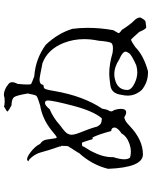

<svg xmlns="http://www.w3.org/2000/svg" viewBox="83 -875 780 986"><g transform="rotate(-90 473.0 -382.0)"><path d="M600 -12Q681 -34 724 -77Q755 -99 763 -99L765 -97Q768 -95 802 -57Q817 -21 826 -21H827Q845 -24 854 -24.5Q863 -25 876 -51V-53Q876 -68 858.5 -85Q841 -102 812 -147Q796 -157 796 -163Q796 -165 798.5 -168.5Q801 -172 811 -190Q823 -257 823 -321Q823 -361 818 -400Q795 -475 736 -537Q663 -590 574 -596Q542 -608 535 -612Q532 -614 532 -631Q532 -648 535 -680Q544 -699 544 -710Q544 -713 542 -719.5Q540 -726 520 -739Q497 -752 480 -752Q472 -752 465 -749L444 -748Q425 -748 420 -752Q393 -737 393 -734L394 -733Q400 -726 425 -713Q457 -712 466.5 -700.5Q476 -689 486 -629Q479 -592 474 -585.5Q469 -579 425 -566Q356 -555 296 -507Q266 -481 261 -481Q260 -481 258 -481.5Q256 -482 249 -534Q245 -555 227 -566Q216 -591 183 -616Q160 -633 148 -633Q143 -633 140 -629L137 -625V-626Q139 -626 148 -621Q176 -593 184 -560.5Q192 -528 215 -462L212 -463L217 -456Q217 -426 214.5 -421.5Q212 -417 181 -369V-367Q120 -301 99 -217Q106 -38 173 -38Q247 -38 317 -104Q336 -123 349 -129L362 -134Q379 -124 389 -124Q407 -124 407 -152Q407 -166 401 -185Q394 -194 394 -202Q394 -207 399 -215Q404 -223 408 -247Q473 -345 498 -490Q506 -539 512 -544Q518 -549 530 -549Q532 -569 557 -569Q564 -569 587.5 -564.5Q611 -560 641 -554Q712 -528 745 -446Q765 -396 765 -340Q765 -304 757 -266Q752 -208 745 -200Q738 -192 718 -192Q708 -192 694 -194Q637 -211 587 -211Q568 -211 526.5 -205Q485 -199 479 -148Q475 -132 475 -116Q475 -77 504 -44Q543 -12 594 -12ZM595 -67Q567 -67 540 -80Q504 -97 504 -118Q504 -169 560 -182Q572 -185 585 -185Q623 -185 662 -159Q701 -143 701 -126Q701 -122 692.5 -109Q684 -96 630 -72Q612 -67 595 -67ZM187 -100Q172 -100 157 -104Q148 -114 148 -134Q148 -156 159 -190V-198Q159 -246 191 -306Q214 -342 214.5 -346.5Q215 -351 227 -351H232V-352Q235 -352 249 -305Q249 -296 255 -296L260 -297Q276 -266 293 -201Q311 -200 311 -184Q311 -168 280 -147Q267 -122 232 -109Q209 -100 187 -100ZM354 -249Q350 -249 338 -251.5Q326 -254 316 -273Q306 -311 286 -359Q274 -389 274 -405Q274 -415 278 -420Q278 -432 323 -464Q360 -498 405 -517Q425 -541 437 -541Q450 -541 450 -526Q450 -500 423 -397Q396 -294 360 -251Q359 -249 354 -249Z"/></g></svg>

Font: Xiaobo Songti 小帛宋体
Style: Regular
Weight: 400
Version: Version 1.501;March 17, 2024;FontCreator 14.0.0.2814 64-bit